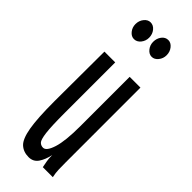

<svg xmlns="http://www.w3.org/2000/svg" viewBox="-227 -675 705 705"><g transform="rotate(45 125.0 -322.5)"><path d="M109 11Q82 11 64.5 -5Q47 -21 39 -67Q31 -113 31 -202L32 -460H88V-198Q88 -128 92 -97Q96 -66 103.5 -58.5Q111 -51 122 -51Q139 -51 151 -89Q163 -127 163 -203V-460H219V-71Q219 -53 219.5 -35.5Q220 -18 224 0H172Q169 -15 167 -27Q165 -39 165 -56Q159 -27 146 -8Q133 11 109 11ZM76 -569Q62 -569 51.5 -582Q41 -595 41 -612Q41 -630 51.5 -643Q62 -656 76 -656Q91 -656 101.5 -643Q112 -630 112 -612Q112 -595 101.5 -582Q91 -569 76 -569ZM168 -569Q154 -569 143.5 -582Q133 -595 133 -612Q133 -630 143 -643Q153 -656 168 -656Q182 -656 192.5 -643Q203 -630 203 -612Q203 -595 192.5 -582Q182 -569 168 -569Z"/></g></svg>

Font: Inconsolata UltraCondensed Medium
Style: Regular
Weight: 500
Width: 1
Monospace: yes
Designer: Raph Levien, Cyreal, Brenton Simpson
Foundry: Raph Levien, Cyreal, Google
Version: Version 3.001; ttfautohint (v1.8.2.53-6de2)